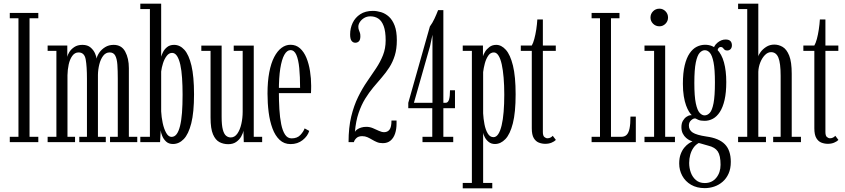

<svg xmlns="http://www.w3.org/2000/svg" viewBox="-20 -770 4579 1040"><path d="M33 0V-29H80V-671H33V-700H187.5V-671H140V-29H187.5V0Z M238 0V-29H285.5V-494.5H238V-523.5H344.5V-462Q346 -472 355.2 -487.5Q364.5 -503 382.2 -515Q400 -527 426.5 -527Q454.5 -527 471 -512.5Q487.5 -498 495 -480.2Q502.5 -462.5 503 -452.5Q506.5 -468.5 518.2 -485.5Q530 -502.5 549.8 -514.8Q569.5 -527 595.5 -527Q638.5 -527 658.2 -490.5Q678 -454 678 -401V-29H723.5V0H576V-29H618V-343Q618 -387.5 615.8 -419.5Q613.5 -451.5 604.2 -468.8Q595 -486 574 -486Q553 -486 539 -467.8Q525 -449.5 518 -421.5Q511 -393.5 510.5 -364.5V-29H553V0H409.5V-29H451V-343Q451 -410 444.2 -448Q437.5 -486 405.5 -486Q385 -486 371.5 -467.2Q358 -448.5 352 -420.2Q346 -392 345.5 -362.5V-29H386.5V0Z M917 10Q894 10 880 -3Q866 -16 858.8 -33.5Q851.5 -51 850.5 -64L847 0H740V-29H792V-721H740V-750H853V-463Q855.5 -472.5 863 -487.8Q870.5 -503 885.2 -515Q900 -527 923 -527Q954.5 -527 978.8 -500.2Q1003 -473.5 1017 -414.8Q1031 -356 1031 -259Q1031 -161 1016 -102Q1001 -43 975.2 -16.5Q949.5 10 917 10ZM909 -28.5Q925.5 -28.5 936.8 -43.5Q948 -58.5 955.2 -87.5Q962.5 -116.5 965.8 -159Q969 -201.5 969 -257Q969 -306 966.2 -347.2Q963.5 -388.5 956.8 -419Q950 -449.5 939 -466.5Q928 -483.5 912 -483.5Q895.5 -483.5 883 -467.2Q870.5 -451 863 -427.5Q855.5 -404 853 -382.5V-166.5Q854.5 -136 861.2 -104Q868 -72 880.2 -50.2Q892.5 -28.5 909 -28.5Z M1216 11Q1190.5 11 1168.8 -0.2Q1147 -11.5 1133.8 -42.2Q1120.5 -73 1120.5 -132.5V-494.5H1070.5V-523H1180.5V-137.5Q1180.5 -92 1187 -67.8Q1193.5 -43.5 1204.8 -34.5Q1216 -25.5 1230 -25.5Q1251 -25.5 1265.5 -46Q1280 -66.5 1287.2 -98.5Q1294.5 -130.5 1294.5 -165V-494.5H1246V-523H1354.5V-29H1400V0H1300.5L1298.5 -62.5Q1296 -47 1286.2 -30Q1276.5 -13 1259.2 -1Q1242 11 1216 11Z M1554 10.5Q1519 10.5 1494.8 -12.2Q1470.5 -35 1456 -74Q1441.5 -113 1435.2 -162Q1429 -211 1429 -263Q1429 -328.5 1438.5 -378.2Q1448 -428 1465.2 -461Q1482.5 -494 1505 -510.8Q1527.5 -527.5 1553.5 -527.5Q1584 -527.5 1605.2 -508.2Q1626.5 -489 1639.8 -456.8Q1653 -424.5 1659.2 -385Q1665.5 -345.5 1665.5 -305Q1665.5 -295 1665.2 -285Q1665 -275 1664.5 -265.5H1483.5V-294H1605.5Q1605.5 -355 1601 -401Q1596.5 -447 1585.2 -472.8Q1574 -498.5 1553.5 -498.5Q1534.5 -498.5 1520.2 -473.2Q1506 -448 1498.2 -398.8Q1490.5 -349.5 1490.5 -277Q1490.5 -225.5 1493.2 -179.2Q1496 -133 1503.2 -97.2Q1510.5 -61.5 1524 -41Q1537.5 -20.5 1559.5 -20.5Q1590 -20.5 1607 -38.8Q1624 -57 1630 -74.5L1655 -61Q1646.5 -32.5 1619.2 -11Q1592 10.5 1554 10.5Z M2053.5 5.5Q2035.5 5.5 2021.8 -0.2Q2008 -6 1995.5 -13.5Q1983 -21 1970.2 -26.8Q1957.5 -32.5 1941.5 -32.5Q1921 -32.5 1910 -21.5Q1899 -10.5 1897 0H1868Q1868 -79.5 1882.5 -139Q1897 -198.5 1919.8 -244.8Q1942.5 -291 1968.5 -328.5Q1994.5 -366 2017.2 -400.2Q2040 -434.5 2054.5 -471Q2069 -507.5 2069 -551.5Q2069 -600.5 2058.2 -629Q2047.5 -657.5 2029 -669.5Q2010.5 -681.5 1986.5 -681.5Q1967.5 -681.5 1952.8 -672.8Q1938 -664 1929.5 -651Q1921 -638 1921 -625.5Q1921 -615 1923.8 -608Q1926.5 -601 1929.2 -593.5Q1932 -586 1932 -574Q1932 -554.5 1924.2 -546.5Q1916.5 -538.5 1904.5 -538.5Q1892.5 -538.5 1884.5 -548.5Q1876.5 -558.5 1876.5 -583.5Q1876.5 -617 1890.2 -646Q1904 -675 1931.5 -693Q1959 -711 1999.5 -711Q2021.5 -711 2044.5 -704Q2067.5 -697 2086.8 -679.5Q2106 -662 2117.8 -631Q2129.5 -600 2129.5 -552Q2129.5 -505 2118.5 -469.5Q2107.5 -434 2089 -405.2Q2070.5 -376.5 2048 -350.5Q2025.5 -324.5 2002.2 -296.8Q1979 -269 1958.2 -235.5Q1937.5 -202 1922.5 -158.2Q1907.5 -114.5 1902.5 -56Q1906 -63 1914.8 -69Q1923.5 -75 1936.2 -79Q1949 -83 1964.5 -83Q1982.5 -83 1999.8 -75.8Q2017 -68.5 2032.5 -61.2Q2048 -54 2060.5 -54Q2079.5 -54 2090 -68Q2100.5 -82 2100.5 -117H2128V-101Q2128 -70.5 2120 -46.5Q2112 -22.5 2095.5 -8.5Q2079 5.5 2053.5 5.5Z M2268.5 0V-29H2321.5V-184H2191.5V-213L2308.5 -626.5Q2322.5 -645.5 2333.2 -668.5Q2344 -691.5 2353 -715H2381.5V-213H2393Q2407 -213 2412.2 -230.5Q2417.5 -248 2417.5 -281H2444.5V-184H2381.5V-29H2435V0ZM2221 -209.5 2218.5 -213H2322.5V-581.5L2309.5 -520.5Z M2486.5 250V221H2536V-494.5H2486.5V-523.5H2596V-465.5Q2599 -475.5 2607.5 -489.8Q2616 -504 2631.2 -515.5Q2646.5 -527 2668 -527Q2696 -527 2720 -500.2Q2744 -473.5 2758.5 -414.8Q2773 -356 2773 -259Q2773 -161 2758 -102Q2743 -43 2717.5 -16.5Q2692 10 2661 10Q2641 10 2627.2 -1Q2613.5 -12 2606 -26.5Q2598.5 -41 2597 -50.5V221H2646.5V250ZM2653 -27Q2668 -27 2679 -43.8Q2690 -60.5 2697.2 -91Q2704.5 -121.5 2708 -164Q2711.5 -206.5 2711.5 -257.5Q2711.5 -307 2708 -348.8Q2704.5 -390.5 2697.8 -421.2Q2691 -452 2680.2 -469Q2669.5 -486 2655 -486Q2636.5 -486 2624.5 -468.2Q2612.5 -450.5 2606 -425.8Q2599.5 -401 2597 -379.5V-156Q2598.5 -127 2604.2 -97Q2610 -67 2622 -47Q2634 -27 2653 -27Z M2933.5 9Q2915.5 9 2898.8 2.5Q2882 -4 2871.2 -22Q2860.5 -40 2860.5 -75V-494.5H2801V-523.5H2860.5Q2868 -536 2874.2 -559.2Q2880.5 -582.5 2884.8 -610.5Q2889 -638.5 2890.5 -664.5H2920.5V-523.5H2990.5V-494.5H2920.5V-55Q2920.5 -34.5 2928.8 -27.8Q2937 -21 2945 -21Q2955.5 -21 2963 -25.5Q2970.5 -30 2974 -34.5L2991 -12Q2982.5 -3.5 2967.5 2.8Q2952.5 9 2933.5 9Z M3184.5 0V-29H3230V-671H3184.5V-700H3335.5V-671H3289.5V-29H3345.5Q3363.5 -29 3374.2 -39.5Q3385 -50 3390 -74Q3395 -98 3395 -138.5H3424V0Z M3471 0V-29H3523V-494.5H3471V-523.5H3583V-29H3636V0ZM3552 -627.5Q3531.5 -627.5 3517.5 -641.5Q3503.5 -655.5 3503.5 -675Q3503.5 -695 3517.5 -709Q3531.5 -723 3552 -723Q3571 -723 3584.8 -709Q3598.5 -695 3598.5 -675Q3598.5 -655.5 3584.8 -641.5Q3571 -627.5 3552 -627.5Z M3797.5 249Q3754.5 249 3723.2 230.8Q3692 212.5 3675.5 182Q3659 151.5 3659 116Q3659 86 3667 64.8Q3675 43.5 3686.8 29.5Q3698.5 15.5 3710.8 7.2Q3723 -1 3731 -4Q3726.5 -5 3716.8 -9.5Q3707 -14 3696.5 -23Q3686 -32 3678.5 -46.5Q3671 -61 3671 -81.5Q3671 -102 3679.2 -116Q3687.5 -130 3698.8 -137.5Q3710 -145 3719 -146Q3721 -146 3723.8 -146.2Q3726.5 -146.5 3727 -146Q3720.5 -152 3712.2 -165Q3704 -178 3696.2 -199Q3688.5 -220 3683.8 -249.2Q3679 -278.5 3679 -316Q3679 -375.5 3688.8 -416Q3698.5 -456.5 3715.5 -481.2Q3732.5 -506 3754.2 -516.8Q3776 -527.5 3799 -527.5Q3838 -527.5 3863.5 -502.5Q3889 -477.5 3901.5 -432.2Q3914 -387 3914 -325.5Q3914 -269 3904.8 -228.8Q3895.5 -188.5 3879.2 -163.5Q3863 -138.5 3841.8 -127Q3820.5 -115.5 3796.5 -115.5Q3774.5 -115.5 3762.2 -121Q3750 -126.5 3748 -128Q3747.5 -128 3746.5 -128.2Q3745.5 -128.5 3744 -128.5Q3734.5 -128.5 3723 -118Q3711.5 -107.5 3711.5 -90Q3711.5 -65.5 3732.2 -52Q3753 -38.5 3806.5 -30.5Q3874 -21.5 3906.2 11.2Q3938.5 44 3938.5 107Q3938.5 143.5 3926.5 170.2Q3914.5 197 3894.2 214.5Q3874 232 3849 240.5Q3824 249 3797.5 249ZM3797.5 221.5Q3836.5 221.5 3859.8 193Q3883 164.5 3883 122.5Q3883 72.5 3867.8 50Q3852.5 27.5 3816.5 19Q3805.5 16 3795.5 13Q3785.5 10 3777.5 7.8Q3769.5 5.5 3765 4.5Q3747.5 14 3736 30.8Q3724.5 47.5 3718.8 68.5Q3713 89.5 3713 113Q3713 140 3722 164.8Q3731 189.5 3749.8 205.5Q3768.5 221.5 3797.5 221.5ZM3796.5 -145Q3812 -145 3824.8 -158.8Q3837.5 -172.5 3845 -211Q3852.5 -249.5 3852.5 -323.5Q3852.5 -395 3845 -432.5Q3837.5 -470 3825.2 -484Q3813 -498 3798 -498Q3783 -498 3770 -484Q3757 -470 3749 -431.8Q3741 -393.5 3741 -320.5Q3741 -248 3749 -210.2Q3757 -172.5 3769.8 -158.8Q3782.5 -145 3796.5 -145ZM3842 -495.5Q3846 -522.5 3866.8 -539.2Q3887.5 -556 3910 -556Q3928.5 -556 3936.5 -547.5Q3944.5 -539 3944.5 -524.5Q3944.5 -512 3937.5 -504.2Q3930.5 -496.5 3918.5 -496.5Q3909 -496.5 3904 -501.2Q3899 -506 3895.5 -510.8Q3892 -515.5 3884 -515.5Q3877 -515.5 3872 -509.8Q3867 -504 3867 -494Z M3978 0V-29H4027.5V-721H3978V-750H4087.5V-464Q4089 -473 4100 -488.2Q4111 -503.5 4130.2 -516Q4149.5 -528.5 4174.5 -528.5Q4198 -528.5 4219.5 -515.8Q4241 -503 4254.8 -469Q4268.5 -435 4268.5 -370V-29H4318.5V0H4168V-29H4208.5V-359Q4208.5 -428.5 4196.2 -458Q4184 -487.5 4156.5 -487.5Q4138.5 -487.5 4123 -471.5Q4107.5 -455.5 4098 -431.2Q4088.5 -407 4087.5 -381V-29H4129V0Z M4464 9Q4446 9 4429.2 2.5Q4412.5 -4 4401.8 -22Q4391 -40 4391 -75V-494.5H4331.5V-523.5H4391Q4398.5 -536 4404.8 -559.2Q4411 -582.5 4415.2 -610.5Q4419.5 -638.5 4421 -664.5H4451V-523.5H4521V-494.5H4451V-55Q4451 -34.5 4459.2 -27.8Q4467.5 -21 4475.5 -21Q4486 -21 4493.5 -25.5Q4501 -30 4504.5 -34.5L4521.5 -12Q4513 -3.5 4498 2.8Q4483 9 4464 9Z"/></svg>

Font: Imbue 24pt Light
Style: Regular
Weight: 300
Designer: Tyler Finck
Foundry: Etcetera Type Company
Version: Version 1.102